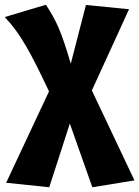

<svg xmlns="http://www.w3.org/2000/svg" viewBox="-47 -567 588 811"><path d="M341 -185 498 -528 316 -546 252 -298C210 -441 190 -480 147 -547L-27 -495C40 -425 85 -340 160 -181L-21 205L161 224L248 -45L343 224L521 195Z"/></svg>

Font: Fira Sans ExtraBold
Style: Regular
Weight: 800
Designer: bBox Type GmbH & Carrois Corporate GbR & Edenspiekermann AG
Foundry: bBox Type GmbH & Carrois Corporate GbR & Edenspiekermann AG
Version: Version 4.300;PS 004.300;hotconv 1.0.88;makeotf.lib2.5.64775